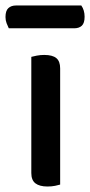

<svg xmlns="http://www.w3.org/2000/svg" viewBox="-41 -671 328 699"><path d="M178 1Q172 3 159.5 5.5Q147 8 132 8Q103 8 88 -3.5Q73 -15 73 -41V-464Q80 -466 93 -468.5Q106 -471 120 -471Q150 -471 164 -459.5Q178 -448 178 -422ZM-9 -568Q-13 -576 -17 -586.5Q-21 -597 -21 -609Q-21 -632 -10.5 -641.5Q0 -651 17 -651H255Q267 -634 267 -610Q267 -587 257 -577.5Q247 -568 229 -568Z"/></svg>

Font: Baloo Paaji 2 Medium
Style: Regular
Weight: 500
Designer: Shuchita Grover, Noopur Datye and Ek Type
Foundry: Ek Type
Version: Version 1.640;hotconv 1.0.111;makeotfexe 2.5.65597; ttfautoh